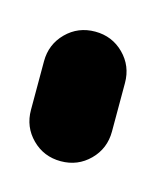

<svg xmlns="http://www.w3.org/2000/svg" viewBox="-43 -195 187 229"><g transform="rotate(15 50.0 -80.0)"><path d="M0 -50H100V-110H0ZM50 -100Q29 -100 14.5 -85.5Q0 -71 0 -50Q0 -29 14.5 -14.5Q29 0 50 0Q71 0 85.5 -14.5Q100 -29 100 -50Q100 -71 85.5 -85.5Q71 -100 50 -100ZM50 -160Q29 -160 14.5 -145.5Q0 -131 0 -110Q0 -89 14.5 -74.5Q29 -60 50 -60Q71 -60 85.5 -74.5Q100 -89 100 -110Q100 -131 85.5 -145.5Q71 -160 50 -160Z"/></g></svg>

Font: Wavefont SemiBold
Style: Regular
Weight: 600
Version: Version 3.004;gftools[0.9.33]